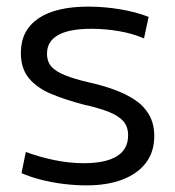

<svg xmlns="http://www.w3.org/2000/svg" viewBox="-20 -550 528 580"><path d="M241 10Q207 10 171 5.5Q135 1 102.5 -7.5Q70 -16 45 -27L58 -91Q98 -76 143.5 -66.5Q189 -57 233 -57Q299 -57 333 -78Q367 -99 367 -141Q367 -168 352 -184.5Q337 -201 307.5 -212.5Q278 -224 233 -234Q179 -248 135.5 -266Q92 -284 67.5 -313.5Q43 -343 43 -390Q43 -458 95.5 -494Q148 -530 247 -530Q294 -530 342.5 -522Q391 -514 429 -499L415 -434Q380 -449 339 -456Q298 -463 256 -463Q189 -463 155.5 -444Q122 -425 122 -388Q122 -363 136 -348Q150 -333 178 -322Q206 -311 249 -301Q290 -292 325.5 -279Q361 -266 388 -248Q415 -230 430.5 -203Q446 -176 446 -139Q446 -92 421.5 -59Q397 -26 351 -8Q305 10 241 10Z"/></svg>

Font: M PLUS 1 Thin
Style: Regular
Weight: 400
Version: Version 1.001